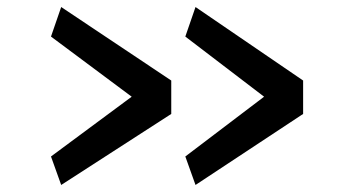

<svg xmlns="http://www.w3.org/2000/svg" viewBox="-20 -575 1002 546"><path d="M467 -251 154 -49 125 -130 354.5 -300 125 -471 154 -555 467 -346ZM842 -251 536 -49 507 -130 731 -300 507 -471 536 -555 842 -346Z"/></svg>

Font: Koeln Type Sans
Style: Regular
Weight: 400
Designer: Eben Sorkin
Foundry: Eben Sorkin
Version: Version 2.001